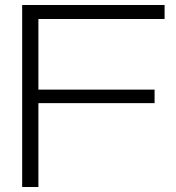

<svg xmlns="http://www.w3.org/2000/svg" viewBox="-20 -749 703 769"><path d="M68.8 0V-729H639.2V-672.9H133.8V-390.1H599.1V-335.9H133.8V0Z"/></svg>

Font: Lumene Sans Expanded Light
Style: Regular
Weight: 300
Width: 7
Designer: Deni Anggara
Version: Version 1.003;Glyphs 3.1.2 (3151)